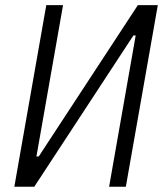

<svg xmlns="http://www.w3.org/2000/svg" viewBox="-20 -713 626 733"><path d="M34.7 0 156.7 -693.4H220.7L119.1 -115.7H127.9L506.3 -693.4H582.5L460.4 0H396.5L498 -577.6H489.3L110.8 0Z"/></svg>

Font: Cascadia Code Light
Style: Italic
Weight: 300
Italic angle: -10°
Monospace: yes
Designer: Aaron Bell
Foundry: Saja Typeworks
Version: Version 2404.023; ttfautohint (v1.8.4)